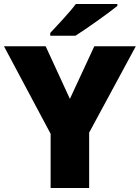

<svg xmlns="http://www.w3.org/2000/svg" viewBox="-20 -947 704 967"><path d="M571 -917V-927H362C329 -882 267 -818 233 -781V-767H360C414 -801 524 -879 571 -917ZM332 -449 210 -714H0L235 -273V0H429V-279L664 -714H455Z"/></svg>

Font: Noto Sans Thai Looped Black
Style: Regular
Weight: 900
Designer: Sasikarn Vongin, Ben Mitchell
Foundry: The Fontpad Ltd
Version: Version 1.001